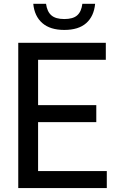

<svg xmlns="http://www.w3.org/2000/svg" viewBox="-20 -958 592 978"><path d="M73 0V-740H519V-653.5H174V-422.5H470.5V-336H174V-86.5H524V0ZM307.5 -805.5Q235.5 -805.5 195.5 -840.5Q155.5 -875.5 149.5 -938.5H214.5Q220 -898.5 241.8 -879.8Q263.5 -861 307.5 -861Q352 -861 373.2 -879.8Q394.5 -898.5 399.5 -938.5H464.5Q458.5 -875 419.2 -840.2Q380 -805.5 307.5 -805.5Z"/></svg>

Font: Encode Sans SmCnd Md
Style: Regular
Weight: 500
Width: 4
Designer: Multiple Designers
Foundry: Impallari Type
Version: Version 3.002; ttfautohint (v1.8.3) -l 8 -r 50 -G 200 -x 14 